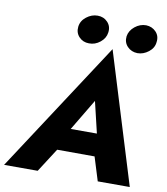

<svg xmlns="http://www.w3.org/2000/svg" viewBox="-129 -999 939 1080"><g transform="rotate(10 340.5 -459.0)"><path d="M174 -136 536 -135 547 -264H207ZM409 -443 463 -216 449 -174 503 0H686L456 -747L-32 0H160L275 -179L274 -217ZM521 -832Q517 -797 539.5 -773.5Q562 -750 597 -749Q631 -749 660.5 -772Q690 -795 693 -829Q698 -864 675.5 -887.5Q653 -911 619 -912Q584 -912 555 -888.5Q526 -865 521 -832ZM244 -838Q240 -803 262.5 -779.5Q285 -756 319 -756Q354 -755 383 -778.5Q412 -802 416 -835Q421 -870 398.5 -894Q376 -918 341 -918Q307 -918 277.5 -895Q248 -872 244 -838Z"/></g></svg>

Font: Jost
Style: Bold Italic
Weight: 700
Italic angle: -5°
Version: Version 3.710